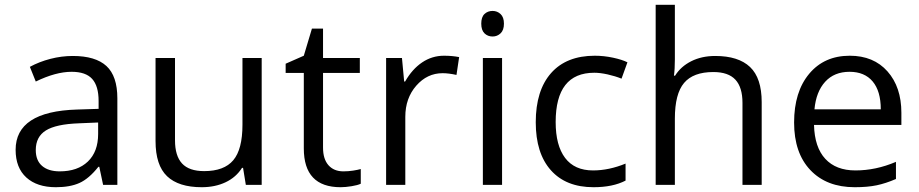

<svg xmlns="http://www.w3.org/2000/svg" viewBox="-20 -780 3875 810"><path d="M415 0 398.9 -76.2H395Q355 -25.9 315.2 -8.1Q275.4 9.8 215.8 9.8Q136.2 9.8 91.1 -31.2Q45.9 -72.3 45.9 -147.9Q45.9 -310.1 305.2 -317.9L396 -320.8V-354Q396 -417 368.9 -447Q341.8 -477.1 282.2 -477.1Q215.3 -477.1 130.9 -436L106 -498Q145.5 -519.5 192.6 -531.7Q239.7 -543.9 287.1 -543.9Q382.8 -543.9 429 -501.5Q475.1 -459 475.1 -365.2V0ZM231.9 -57.1Q307.6 -57.1 350.8 -98.6Q394 -140.1 394 -214.8V-263.2L313 -259.8Q216.3 -256.3 173.6 -229.7Q130.9 -203.1 130.9 -147Q130.9 -103 157.5 -80.1Q184.1 -57.1 231.9 -57.1Z M718.3 -535.2V-188Q718.3 -122.6 748 -90.3Q777.8 -58.1 841.3 -58.1Q925.3 -58.1 964.1 -104Q1002.9 -149.9 1002.9 -253.9V-535.2H1084V0H1017.1L1005.4 -71.8H1001Q976.1 -32.2 931.9 -11.2Q887.7 9.8 831.1 9.8Q733.4 9.8 684.8 -36.6Q636.2 -83 636.2 -185.1V-535.2Z M1428.7 -57.1Q1450.2 -57.1 1470.2 -60.3Q1490.2 -63.5 1502 -66.9V-4.9Q1488.8 1.5 1463.1 5.6Q1437.5 9.8 1417 9.8Q1261.7 9.8 1261.7 -153.8V-472.2H1185.1V-511.2L1261.7 -544.9L1295.9 -659.2H1342.8V-535.2H1498V-472.2H1342.8V-157.2Q1342.8 -108.9 1365.7 -83Q1388.7 -57.1 1428.7 -57.1Z M1853 -544.9Q1888.7 -544.9 1917 -539.1L1905.8 -463.9Q1872.6 -471.2 1847.2 -471.2Q1782.2 -471.2 1736.1 -418.5Q1689.9 -365.7 1689.9 -287.1V0H1608.9V-535.2H1675.8L1685.1 -436H1689Q1718.8 -488.3 1760.7 -516.6Q1802.7 -544.9 1853 -544.9Z M2098.1 0H2017.1V-535.2H2098.1ZM2010.3 -680.2Q2010.3 -708 2023.9 -720.9Q2037.6 -733.9 2058.1 -733.9Q2077.6 -733.9 2091.8 -720.7Q2106 -707.5 2106 -680.2Q2106 -652.8 2091.8 -639.4Q2077.6 -626 2058.1 -626Q2037.6 -626 2023.9 -639.4Q2010.3 -652.8 2010.3 -680.2Z M2483.9 9.8Q2367.7 9.8 2304 -61.8Q2240.2 -133.3 2240.2 -264.2Q2240.2 -398.4 2304.9 -471.7Q2369.6 -544.9 2489.3 -544.9Q2527.8 -544.9 2566.4 -536.6Q2605 -528.3 2627 -517.1L2602.1 -448.2Q2575.2 -459 2543.5 -466.1Q2511.7 -473.1 2487.3 -473.1Q2324.2 -473.1 2324.2 -265.1Q2324.2 -166.5 2364 -113.8Q2403.8 -61 2481.9 -61Q2548.8 -61 2619.1 -89.8V-18.1Q2565.4 9.8 2483.9 9.8Z M3112.3 0V-346.2Q3112.3 -411.6 3082.5 -443.8Q3052.7 -476.1 2989.3 -476.1Q2904.8 -476.1 2866 -430.2Q2827.1 -384.3 2827.1 -279.8V0H2746.1V-759.8H2827.1V-529.8Q2827.1 -488.3 2823.2 -460.9H2828.1Q2852.1 -499.5 2896.2 -521.7Q2940.4 -543.9 2997.1 -543.9Q3095.2 -543.9 3144.3 -497.3Q3193.4 -450.7 3193.4 -349.1V0Z M3585.9 9.8Q3467.3 9.8 3398.7 -62.5Q3330.1 -134.8 3330.1 -263.2Q3330.1 -392.6 3393.8 -468.8Q3457.5 -544.9 3564.9 -544.9Q3665.5 -544.9 3724.1 -478.8Q3782.7 -412.6 3782.7 -304.2V-252.9H3414.1Q3416.5 -158.7 3461.7 -109.9Q3506.8 -61 3588.9 -61Q3675.3 -61 3759.8 -97.2V-24.9Q3716.8 -6.3 3678.5 1.7Q3640.1 9.8 3585.9 9.8ZM3564 -477.1Q3499.5 -477.1 3461.2 -435.1Q3422.9 -393.1 3416 -318.8H3695.8Q3695.8 -395.5 3661.6 -436.3Q3627.4 -477.1 3564 -477.1Z"/></svg>

Font: f0_46894 
Style: Regular
Weight: 400
Foundry: Ascender Corporation
Version: Version 1.10